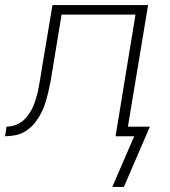

<svg xmlns="http://www.w3.org/2000/svg" viewBox="-52 -540 672 761"><path d="M393 201 480 0H406L485 -482H192L158 -275Q158 -272 157.5 -269Q157 -266 156 -263Q153 -242 149 -220.5Q145 -199 140 -177.5Q135 -156 128.5 -134.5Q122 -113 111.5 -92.5Q101 -72 86.5 -53.5Q72 -35 52.5 -22Q33 -9 11 -4.5Q-11 0 -32 0L-26 -38Q-11 -38 4 -42.5Q19 -47 32.5 -56.5Q46 -66 56 -79Q66 -92 73.5 -106Q81 -120 86 -135Q91 -150 95 -165Q99 -180 101.5 -195Q104 -210 107 -225Q109 -239 111.5 -253Q114 -267 116 -281L156 -520H535L455 -38H542L439 201Z"/></svg>

Font: Iosevka SS04 XLt Ex Obl
Style: Regular
Weight: 200
Width: 7
Italic angle: -9°
Monospace: yes
Designer: Belleve Invis
Foundry: Belleve Invis
Version: Version 19.0.0; ttfautohint (v1.8.4)